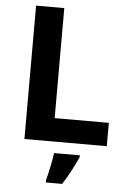

<svg xmlns="http://www.w3.org/2000/svg" viewBox="-61 -759 688 1024"><g transform="rotate(5 282.5 -246.5)"><path d="M90 0V-714H241V-125H531V0ZM392 71Q377 104 357 142.5Q337 181 311 221H224V208Q232 179 241 136Q250 93 254 61H392Z"/></g></svg>

Font: Noto Sans Bamum
Style: Bold
Weight: 700
Designer: Monotype Design Team
Foundry: Monotype Imaging Inc.
Version: Version 2.002; ttfautohint (v1.8.4.7-5d5b)